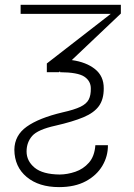

<svg xmlns="http://www.w3.org/2000/svg" viewBox="-20 -548 544 781"><path d="M63.9 -528.4H471.6V-492.9L272 -303.6Q330.6 -295.5 366.5 -266.9Q402.3 -238.3 402 -188.9Q402.3 -144.5 382.5 -116.8Q362.6 -89.1 319.2 -71Q275.9 -52.9 206 -36.9Q133.5 -21 110.8 5.1Q88.1 31.2 88.1 68.2Q88.1 106.9 120.9 134.1Q153.8 161.2 223 161.9Q254.3 161.6 286.6 150.6Q318.9 139.6 341.8 113.6Q364.7 87.7 367.9 42.6H419Q419.4 87.4 396.5 126.2Q373.6 165.1 329.2 189.1Q284.8 213.1 220.2 213.1Q138.1 213.1 88.6 171.9Q39.1 130.7 38.4 61.1Q39.1 2.5 88.8 -32.8Q138.5 -68.2 234.4 -90.9Q282.3 -101.6 307.2 -113.6Q332 -125.7 340.9 -143.1Q349.8 -160.5 349.4 -187.5Q349.8 -218 323.3 -236Q296.9 -253.9 223 -254.3H224.4V-258.2L220.2 -254.3H170.5V-289.8L430.4 -491.5H63.9ZM224.4 -306.8H223Q223.7 -306.8 224.4 -306.8Z"/></svg>

Font: Inter Thin BETA
Style: Regular
Weight: 100
Designer: Rasmus Andersson
Foundry: rsms
Version: Version 3.011;git-f93a4a705